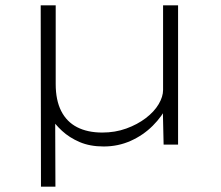

<svg xmlns="http://www.w3.org/2000/svg" viewBox="-20 -540 824 717"><path d="M133 157 132 -520H188V-226Q188 -166 208.5 -125.5Q229 -85 268 -65Q307 -45 362 -45Q410 -45 451.5 -60Q493 -75 524.5 -99Q556 -123 572.5 -151Q589 -179 589 -204V-520H645V0H591L588 -132L605 -146Q586 -106 550.5 -70.5Q515 -35 468 -14Q421 7 367 7Q316 7 277.5 -9.5Q239 -26 211.5 -51.5Q184 -77 167 -104L186 -116L187 157Z"/></svg>

Font: Lexend Peta ExtraLight
Style: Regular
Weight: 250
Version: Version 1.007